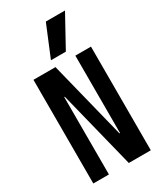

<svg xmlns="http://www.w3.org/2000/svg" viewBox="-244 -1085 988 1171"><g transform="rotate(-30 250.0 -500.0)"><path d="M48 0V-730H203L339 -185H343V-730H453V0H298L162 -545H158V0ZM305 -780H200L291 -1000H426Z"/></g></svg>

Font: M PLUS 1 Code Medium
Style: Regular
Weight: 500
Designer: Coji Morishita
Foundry: UNDERFOREST DESIGN
Version: Version 1.002